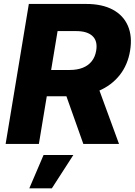

<svg xmlns="http://www.w3.org/2000/svg" viewBox="-20 -748 701 998"><path d="M9.3 0 129.9 -727.5H427.7Q510.7 -727.5 565.9 -698Q621.1 -668.5 644.8 -613.8Q668.5 -559.1 656.2 -484.4Q644 -410.2 601.6 -356.9Q559.1 -303.7 492.7 -275.6Q426.3 -247.6 341.8 -247.6H154.3L176.8 -384.3H342.8Q381.3 -384.3 410.2 -395.8Q439 -407.2 456.8 -429.7Q474.6 -452.1 480 -484.9Q488.3 -534.7 460.9 -560.5Q433.6 -586.4 376 -586.4H279.3L182.1 0ZM413.1 0 295.4 -331.5H477.1L598.6 0ZM132.3 231 206.5 57.6H361.3L249.5 231Z"/></svg>

Font: Inter 20pt ExtraBold
Style: Italic
Weight: 800
Italic angle: -9.3988°
Version: Version 4.001;git-66647c0bb